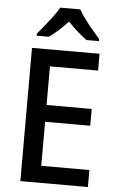

<svg xmlns="http://www.w3.org/2000/svg" viewBox="-62 -983 627 1025"><g transform="rotate(5 252.0 -470.5)"><path d="M449 0H87V-714H449V-624H191V-417H433V-327H191V-91H449ZM326 -941Q338 -919 358 -892Q378 -865 399.5 -839Q421 -813 440 -792V-781H373Q350 -798 323.5 -821Q297 -844 272 -871Q220 -815 171 -781H106V-792Q124 -813 145.5 -839.5Q167 -866 186.5 -892.5Q206 -919 218 -941Z"/></g></svg>

Font: Noto Sans Gurmukhi SemiCondensed Medium
Style: Regular
Weight: 500
Width: 4
Designer: Jelle Bosma - Monotype Design Team
Foundry: Monotype Imaging Inc.
Version: Version 2.004; ttfautohint (v1.8.4.7-5d5b)